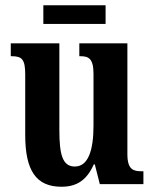

<svg xmlns="http://www.w3.org/2000/svg" viewBox="-20 -701 588 731"><path d="M145 -610H382V-681H145ZM214 10C271 10 310 -14 337 -75H341L360 0H526V-49H519C488 -49 465 -55 465 -114V-536H282V-487H285C316 -487 336 -480 336 -420V-223C336 -129 316 -67 265 -67C218 -67 206 -112 206 -207V-536H21V-487H24C64 -487 76 -475 76 -417V-187C76 -51 118 10 214 10Z"/></svg>

Font: Noto Serif Bengali ExtraCondensed
Style: Bold
Weight: 700
Width: 2
Designer: Juan Bruce, Universal Thirst, Indian Type Foundry and the Monotype Design Team.
Foundry: Monotype Imaging Inc.
Version: Version 2.003